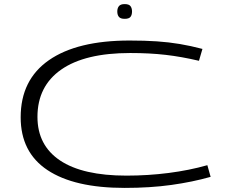

<svg xmlns="http://www.w3.org/2000/svg" viewBox="-20 -908 1106 938"><path d="M81 -335Q81 -518 219 -614Q357 -710 613 -710Q688 -710 746.5 -706Q805 -702 858.5 -693Q912 -684 969 -669L952 -611Q867 -631 789 -640Q711 -649 616 -649Q395 -649 279 -568Q163 -487 163 -337Q163 -198 273.5 -124Q384 -50 598 -50Q703 -50 804 -63Q905 -76 993 -101L1009 -44Q921 -19 817.5 -4.5Q714 10 589 10Q343 10 212 -77Q81 -164 81 -335ZM589 -816Q569 -816 561 -825.5Q553 -835 553 -852Q553 -868 561 -878Q569 -888 589 -888Q610 -888 617.5 -878Q625 -868 625 -852Q625 -835 617.5 -825.5Q610 -816 589 -816Z"/></svg>

Font: Georama ExtraExtended Light
Style: Regular
Weight: 300
Width: 8
Designer: Jean-Baptiste Levee
Foundry: Production Type
Version: Version 1.000